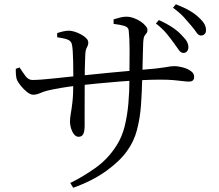

<svg xmlns="http://www.w3.org/2000/svg" viewBox="-20 -838 1040 911"><path d="M849.3 -586.9Q836.9 -587.7 827.8 -601.7Q818.7 -615.7 804.2 -634.9Q790 -654.9 770.5 -678.5Q751.1 -702.1 719.9 -726.4L733.6 -742.9Q770.8 -726.2 797.8 -708.2Q824.8 -690.2 842 -671.1Q860.4 -653 867.4 -639.4Q874.5 -625.9 873.7 -611.1Q872.9 -600 866 -593.1Q859.2 -586.1 849.3 -586.9ZM313.4 30.1Q371.1 2.2 431.5 -40.3Q491.9 -82.8 532.5 -146.9Q558.6 -187.1 571.3 -238Q584 -288.9 589.1 -346.9Q594.2 -405 594.2 -464.8Q595 -548.5 594.8 -604.4Q594.6 -660.4 590.7 -693.4Q589.3 -709 570.2 -715Q551 -720.9 519.1 -724.6L518.9 -746.1Q534.6 -751 549.9 -754.9Q565.3 -758.8 578.6 -758.8Q596.4 -758.8 614.3 -752.4Q632.2 -746 647.1 -736Q662 -726.1 670.8 -715.2Q679.7 -704.4 679.7 -696.5Q679.7 -685.8 675.2 -680.8Q670.7 -675.8 665.7 -667.8Q660.8 -659.8 659.6 -638.9Q658.6 -613.8 657.8 -580.9Q657 -547.9 656.2 -516.8Q655.4 -485.6 654.7 -463.6Q653.4 -401 649 -339.2Q644.6 -277.4 629.9 -221.4Q615.2 -165.5 582.1 -120.6Q548.6 -73.5 483.8 -26.7Q419.1 20.1 327.3 52.8ZM352.8 -189Q340.5 -189 331.2 -200.9Q321.9 -212.8 316.9 -229.4Q312 -246 312 -259.8Q312 -277.9 315.8 -298.4Q319.6 -319 323.7 -354Q327.8 -389.1 327.8 -450.3Q327.8 -468.3 327.7 -493.7Q327.6 -519.2 327.1 -546.4Q326.6 -573.6 325.1 -595.9Q323.6 -618.3 320.8 -628.7Q316.8 -644.4 299.8 -650.7Q282.8 -656.9 251.3 -661.2L251.1 -680.9Q264.2 -685.5 279.1 -688.9Q294.1 -692.4 306.6 -692.4Q318.6 -692.4 334.3 -687.5Q350 -682.6 364.8 -674.5Q379.6 -666.5 389.2 -656.6Q398.9 -646.7 398.9 -636.6Q398.9 -626.2 395.8 -620.3Q392.8 -614.4 389.4 -606.9Q386 -599.5 384.8 -582.9Q384.6 -572.6 383.7 -553.2Q382.8 -533.7 382.4 -509.1Q382 -484.4 382 -457.5Q382 -413.7 381.7 -370.7Q381.4 -327.7 381.5 -294.1Q381.6 -260.5 381.6 -244.5Q381.6 -214.5 375 -201.7Q368.4 -189 352.8 -189ZM137.2 -388.6Q124.5 -388.6 108.5 -401.2Q92.6 -413.9 79.5 -430.1Q66.4 -446.2 61.4 -457Q57 -466.1 55.7 -482.7Q54.5 -499.4 55 -511.7L72.9 -517.9Q86.8 -496.3 100.8 -477.4Q114.8 -458.5 133.7 -458.5Q150.5 -458.5 178.5 -460.6Q206.5 -462.7 238.8 -466.2Q271 -469.7 300.8 -472.8Q330.6 -475.9 350.4 -477.9Q380.8 -480.9 418.8 -484.8Q456.7 -488.8 497.3 -492.7Q537.8 -496.6 575.7 -499.9Q613.5 -503.2 643.6 -506Q692 -509.8 720.5 -513Q748.9 -516.2 764.4 -518.9Q779.8 -521.7 788.5 -522.9Q797.2 -524.1 805.8 -524.1Q825.8 -524.1 848 -518Q870.2 -512 885.7 -500.8Q901.2 -489.6 901.2 -474.2Q901.2 -462.2 895.3 -456.5Q889.4 -450.9 875.6 -450.9Q864.1 -450.9 846.9 -453.2Q829.8 -455.6 803.8 -457.8Q777.8 -460.1 739.8 -460.1Q701.2 -460.1 651.7 -457.7Q602.2 -455.4 548.8 -451.2Q495.4 -447 444.5 -442Q393.7 -437 351.7 -432.4Q304.7 -427 268.7 -420.8Q232.6 -414.5 206.6 -408.5Q187.6 -403.8 170.5 -396.2Q153.4 -388.6 137.2 -388.6ZM932.3 -669.4Q921.3 -670.1 911.8 -684.5Q902.3 -698.8 886.5 -717.2Q870.6 -736.5 852.1 -756.8Q833.7 -777.1 800.8 -801.2L814.4 -817.7Q852.4 -803 879.3 -787.5Q906.1 -772.1 923.9 -754.5Q942.1 -737.9 950.1 -723.5Q958 -709.1 957.3 -693.7Q957.3 -682.3 950.3 -675.8Q943.4 -669.4 932.3 -669.4Z"/></svg>

Font: Noto Serif HK ExtraLight
Style: Regular
Weight: 200
Designer: Ryoko NISHIZUKA 西塚涼子 (kana & ideographs); Frank Grießhammer (Latin, Greek & Cyrillic); Wenlong ZHANG 张文龙 (bopomofo); San
Foundry: Adobe
Version: Version 2.002-H1;hotconv 1.1.0;makeotfexe 2.6.0